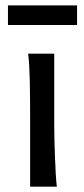

<svg xmlns="http://www.w3.org/2000/svg" viewBox="-20 -699 316 719"><path d="M183.1 -231.9Q183.1 -208.5 183.8 -176.5Q184.6 -144.5 185.8 -111.8Q187 -79.1 188.7 -49.3Q190.4 -19.5 192.9 0H92.8V-258.8Q92.8 -294.4 92.5 -329.1Q92.3 -363.8 91.6 -394.8Q90.8 -425.8 89.4 -452.4Q87.9 -479 85.4 -498H183.1ZM9.8 -678.7H268.6V-605.5H9.8Z"/></svg>

Font: Andika Phon
Style: Regular
Weight: 400
Designer: Victor Gaultney, Annie Olsen, Julie Remington, Don Collingsworth, Eric Hays, Becca Hirsbrunner
Foundry: SIL International
Version: Version 5.000